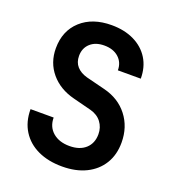

<svg xmlns="http://www.w3.org/2000/svg" viewBox="-136 -845 871 961"><g transform="rotate(20 299.5 -365.0)"><path d="M302.2 9.8Q228.5 9.8 173.1 -16.1Q117.7 -42 87.2 -90.6Q56.6 -139.2 56.6 -206.1H179.7Q179.7 -157.2 213.1 -128.2Q246.6 -99.1 302.2 -99.1Q356.4 -99.1 387.7 -127.4Q418.9 -155.8 418.9 -204.1Q418.9 -240.2 398.4 -267.6Q377.9 -294.9 339.8 -305.2L242.7 -330.1Q163.6 -350.1 117.4 -405Q71.3 -460 71.3 -536.1Q71.3 -628.9 132.3 -684.6Q193.4 -740.2 295.4 -740.2Q363.8 -740.2 415.3 -715.1Q466.8 -689.9 494.9 -644.5Q522.9 -599.1 522.9 -538.1H400.9Q400.9 -580.1 372.1 -606Q343.3 -631.8 295.4 -631.8Q248.5 -631.8 220.9 -606.4Q193.4 -581.1 193.4 -540Q193.4 -505.9 212.9 -483.9Q232.4 -461.9 267.6 -452.1L368.2 -426.8Q449.2 -406.7 495.6 -346.9Q542 -287.1 542 -204.1Q542 -139.2 512.5 -91.1Q482.9 -43 429.2 -16.6Q375.5 9.8 302.2 9.8Z"/></g></svg>

Font: UDEV Gothic 35
Style: Bold
Weight: 700
Version: v2.1.0; ttfautohint (v1.8.4.7-5d5b-dirty) -l 6 -r 45 -G 200 